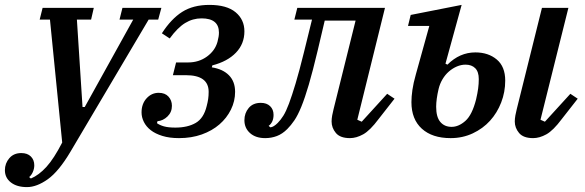

<svg xmlns="http://www.w3.org/2000/svg" viewBox="-113 -552 2387 784"><path d="M-3 212Q-44 212 -68.5 193Q-93 174 -93 143Q-93 115 -75 94Q-57 73 -26 73Q-1 73 13 87Q27 101 27 123Q27 137 21 150.5Q15 164 6 171L13 177Q46 163 76.5 129.5Q107 96 141 30L91 -472H49L61 -520H270L259 -472H201L224 -115H233L431 -472H375L387 -520H546L533 -472H494L175 67Q127 148 82 180Q37 212 -3 212Z M618 12Q579 12 550 3Q521 -6 502.5 -20.5Q484 -35 474.5 -54Q465 -73 465 -93Q465 -128 485.5 -150.5Q506 -173 535 -173Q561 -173 575 -157.5Q589 -142 589 -120Q589 -94 571 -76.5Q553 -59 530 -57L528 -49Q539 -41 556.5 -36Q574 -31 603 -31Q653 -31 686 -50Q719 -69 731 -119Q735 -134 737 -147.5Q739 -161 739 -177Q739 -245 646 -245H593L606 -297H655Q699 -297 732 -321Q765 -345 775 -381Q778 -393 779.5 -401.5Q781 -410 781 -419Q781 -477 710 -477Q674 -477 643 -458Q612 -439 580 -395L548 -416Q586 -475 631 -503.5Q676 -532 742 -532Q813 -532 849 -502Q885 -472 885 -424Q885 -373 850.5 -337Q816 -301 754 -285L752 -277Q797 -270 822 -244.5Q847 -219 847 -177Q847 -139 830 -104.5Q813 -70 783 -44Q753 -18 711 -3Q669 12 618 12Z M970 12Q931 12 908 -8.5Q885 -29 885 -61Q885 -90 902.5 -111Q920 -132 952 -132Q976 -132 990 -118.5Q1004 -105 1004 -83Q1004 -53 984 -38L991 -32Q1004 -33 1021 -50Q1033 -62 1044 -79.5Q1055 -97 1067 -129Q1079 -161 1094 -211Q1109 -261 1128 -338L1161 -472H1089L1101 -520H1459L1346 -63L1364 -55L1468 -169L1498 -149L1433 -66Q1398 -19 1370 -3.5Q1342 12 1316 12Q1276 12 1258.5 -9Q1241 -30 1241 -56Q1241 -67 1243.5 -81Q1246 -95 1249 -106L1339 -468H1213L1184 -345Q1164 -261 1148 -206.5Q1132 -152 1117.5 -116.5Q1103 -81 1089 -60.5Q1075 -40 1060 -25Q1040 -5 1017.5 3.5Q995 12 970 12Z M1727 12Q1652 12 1609.5 -26.5Q1567 -65 1567 -135Q1567 -157 1571 -185Q1575 -213 1585 -248L1640 -446H1553L1564 -491L1772 -532L1706 -292L1714 -288Q1764 -338 1828 -338Q1881 -338 1915.5 -309Q1950 -280 1950 -223Q1950 -176 1933.5 -133.5Q1917 -91 1888 -59Q1859 -27 1817.5 -7.5Q1776 12 1727 12ZM2064 12Q2024 12 2006.5 -9Q1989 -30 1989 -56Q1989 -67 1991.5 -81Q1994 -95 1997 -106L2100 -520H2208L2094 -63L2112 -55L2216 -169L2246 -149L2181 -66Q2146 -19 2118 -3.5Q2090 12 2064 12ZM1731 -34Q1760 -34 1787.5 -58.5Q1815 -83 1831 -146Q1837 -172 1839.5 -191Q1842 -210 1842 -229Q1842 -259 1827.5 -273.5Q1813 -288 1788 -288Q1770 -288 1752.5 -280.5Q1735 -273 1720 -260Q1705 -247 1694 -228.5Q1683 -210 1678 -189Q1673 -168 1670.5 -149.5Q1668 -131 1668 -116Q1668 -74 1685 -54Q1702 -34 1731 -34Z"/></svg>

Font: IBM Plex Serif Medium
Style: Italic
Weight: 500
Italic angle: -14°
Designer: Mike Abbink, Paul van der Laan, Pieter van Rosmalen
Foundry: Bold Monday
Version: Version 2.5